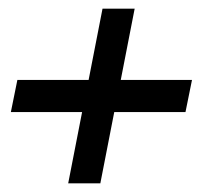

<svg xmlns="http://www.w3.org/2000/svg" viewBox="-20 -476 500 442"><path d="M169 -218H5L20 -292H184L216 -456H290L258 -292H422L407 -218H243L211 -54H137Z"/></svg>

Font: Teachers SemiBold
Style: Italic
Weight: 600
Designer: Alfredo Marco Pradil & Chank Diesel
Version: Version 0.009